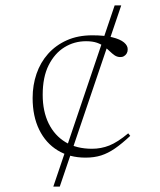

<svg xmlns="http://www.w3.org/2000/svg" viewBox="-20 -695 596 715"><path d="M178.5 0 407 -675H431.5L202.5 0ZM323.5 -563.5Q368.5 -563.5 398 -556.2Q427.5 -549 442 -536.8Q456.5 -524.5 455.5 -510Q455.5 -502.5 451.8 -496Q448 -489.5 441.5 -485.8Q435 -482 426.5 -482.5Q415.5 -483 406.5 -489.2Q397.5 -495.5 388.8 -504Q380 -512.5 368.8 -521.2Q357.5 -530 341 -535.8Q324.5 -541.5 300.5 -541.5Q256.5 -541.5 220 -519Q183.5 -496.5 161.2 -452.2Q139 -408 139 -342Q139 -280.5 161.2 -235.2Q183.5 -190 224.2 -165.5Q265 -141 322.5 -141Q356.5 -141 387.2 -153.2Q418 -165.5 457.5 -198.5L465 -189Q434 -160 408.2 -142.2Q382.5 -124.5 356.8 -116.2Q331 -108 298.5 -108Q239 -108 194.8 -135Q150.5 -162 126 -212Q101.5 -262 101.5 -330Q101.5 -378 116 -420.2Q130.5 -462.5 159 -494.5Q187.5 -526.5 228.8 -545Q270 -563.5 323.5 -563.5Z"/></svg>

Font: Newsreader 24pt ExtraLight
Style: Regular
Weight: 250
Designer: Hugues Gentile
Foundry: Production Type
Version: Version 1.003